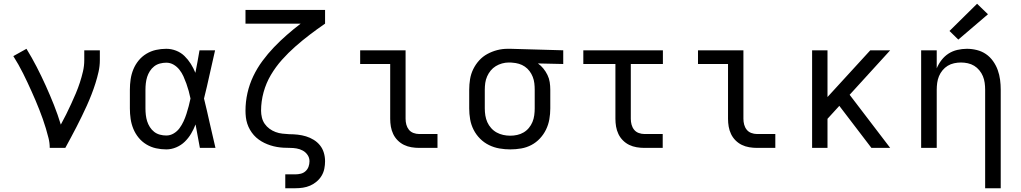

<svg xmlns="http://www.w3.org/2000/svg" viewBox="-20 -788 5440 1023"><path d="M245 0Q245 -27 238.5 -52.5Q232 -78 224.5 -103.5Q217 -129 208 -154Q199 -179 189.5 -203.5Q180 -228 169.5 -252.5Q159 -277 148 -301.5Q137 -326 126 -349.5Q115 -373 103 -397Q91 -421 78 -444Q65 -467 51 -489L121 -528Q150 -481 175.5 -431.5Q201 -382 224 -331Q247 -280 267.5 -228.5Q288 -177 304 -124Q319 -151 332.5 -178.5Q346 -206 359 -234Q372 -262 384 -290.5Q396 -319 405.5 -348Q415 -377 422 -407Q429 -437 429 -468V-520H512V-468Q512 -436 505 -405Q498 -374 488.5 -344Q479 -314 467.5 -284.5Q456 -255 443 -226Q430 -197 416 -168.5Q402 -140 387.5 -111.5Q373 -83 358 -55.5Q343 -28 328 0Z M866 8Q838 8 811 2Q784 -4 760 -18.5Q736 -33 718.5 -54.5Q701 -76 690.5 -101.5Q680 -127 676 -154.5Q672 -182 672 -210V-310Q672 -338 676 -365.5Q680 -393 690.5 -418.5Q701 -444 718.5 -465.5Q736 -487 760 -501.5Q784 -516 811 -522Q838 -528 866 -528Q893 -528 918.5 -518Q944 -508 963 -489.5Q982 -471 996.5 -448Q1011 -425 1021 -400Q1027 -430 1032.5 -460Q1038 -490 1043 -520H1126Q1111 -456 1097 -391.5Q1083 -327 1067 -263Q1083 -198 1097.5 -132Q1112 -66 1128 0H1045Q1039 -31 1033.5 -62Q1028 -93 1022 -125Q1012 -99 998 -75.5Q984 -52 964.5 -33Q945 -14 919 -3Q893 8 866 8ZM866 -66Q887 -66 905.5 -77Q924 -88 936.5 -105Q949 -122 958 -141.5Q967 -161 973.5 -181.5Q980 -202 985.5 -222.5Q991 -243 995 -263Q991 -283 985.5 -303Q980 -323 973 -342.5Q966 -362 957.5 -381Q949 -400 936 -416.5Q923 -433 905 -443.5Q887 -454 866 -454Q849 -454 832 -449.5Q815 -445 801.5 -434.5Q788 -424 778.5 -409Q769 -394 764 -378Q759 -362 757 -344.5Q755 -327 755 -310V-210Q755 -193 757 -175.5Q759 -158 764 -142Q769 -126 778.5 -111Q788 -96 801.5 -85.5Q815 -75 832 -70.5Q849 -66 866 -66Z M1500 215V141H1553Q1568 141 1582.5 137.5Q1597 134 1608 124Q1619 114 1624 100Q1629 86 1629 71Q1629 53 1619 38Q1609 23 1593.5 14.5Q1578 6 1560.5 3Q1543 0 1525.5 0Q1508 0 1490.5 -1Q1473 -2 1455.5 -5Q1438 -8 1421 -13.5Q1404 -19 1388.5 -26.5Q1373 -34 1358.5 -44.5Q1344 -55 1332.5 -68Q1321 -81 1312 -96.5Q1303 -112 1297.5 -129Q1292 -146 1290 -163.5Q1288 -181 1288 -198Q1288 -246 1298.5 -292.5Q1309 -339 1329.5 -382Q1350 -425 1378.5 -463.5Q1407 -502 1439.5 -536Q1472 -570 1508 -601.5Q1544 -633 1582 -662H1288V-735H1712V-662Q1671 -634 1631 -603.5Q1591 -573 1553.5 -540Q1516 -507 1482.5 -469.5Q1449 -432 1423.5 -389Q1398 -346 1384.5 -297Q1371 -248 1371 -198Q1371 -180 1375.5 -161.5Q1380 -143 1390.5 -128Q1401 -113 1416 -102Q1431 -91 1448.5 -84.5Q1466 -78 1484.5 -76Q1503 -74 1521 -73H1522Q1544 -73 1566.5 -70.5Q1589 -68 1610.5 -61.5Q1632 -55 1651.5 -43Q1671 -31 1685 -13.5Q1699 4 1705.5 26Q1712 48 1712 71Q1712 91 1708 111Q1704 131 1693.5 148.5Q1683 166 1667 179.5Q1651 193 1632.5 201Q1614 209 1594 212Q1574 215 1553 215Z M2213 0Q2193 0 2172 -3.5Q2151 -7 2132.5 -16Q2114 -25 2099 -40Q2084 -55 2075 -74Q2066 -93 2062.5 -113.5Q2059 -134 2059 -155V-447H1899V-520H2141V-155Q2141 -139 2145 -124Q2149 -109 2158.5 -97Q2168 -85 2183 -79.5Q2198 -74 2213 -74H2311V0Z M2699 8Q2670 8 2641 3Q2612 -2 2585.5 -15Q2559 -28 2538 -49Q2517 -70 2503.5 -96.5Q2490 -123 2485 -152Q2480 -181 2480 -210V-310Q2480 -338 2484.5 -366Q2489 -394 2501.5 -419.5Q2514 -445 2533 -466Q2552 -487 2577 -500.5Q2602 -514 2629 -521Q2656 -528 2685 -528Q2688 -528 2692 -528Q2696 -528 2700 -528L2981 -520V-447L2846 -450Q2862 -439 2875 -423Q2888 -407 2897 -388.5Q2906 -370 2909 -350Q2912 -330 2912 -310V-210Q2912 -181 2907 -152.5Q2902 -124 2889.5 -98Q2877 -72 2857 -50.5Q2837 -29 2811.5 -15.5Q2786 -2 2757 3Q2728 8 2699 8ZM2699 -65Q2717 -65 2735.5 -69Q2754 -73 2770 -82.5Q2786 -92 2798 -106.5Q2810 -121 2817 -138Q2824 -155 2826.5 -173.5Q2829 -192 2829 -210V-310Q2829 -327 2827 -344.5Q2825 -362 2818.5 -378.5Q2812 -395 2801.5 -409Q2791 -423 2776.5 -433Q2762 -443 2745 -448Q2728 -453 2711 -454L2700 -455Q2698 -455 2695.5 -455Q2693 -455 2691 -455Q2673 -455 2655 -450Q2637 -445 2621.5 -435.5Q2606 -426 2594.5 -412Q2583 -398 2575.5 -381Q2568 -364 2565.5 -346Q2563 -328 2563 -310V-210Q2563 -191 2566 -172.5Q2569 -154 2576.5 -137Q2584 -120 2597 -105.5Q2610 -91 2626.5 -82Q2643 -73 2661.5 -69Q2680 -65 2699 -65Z M3413 0Q3393 0 3372 -3.5Q3351 -7 3332.5 -16Q3314 -25 3299 -40Q3284 -55 3275 -74Q3266 -93 3262.5 -113.5Q3259 -134 3259 -155V-447H3088V-520H3512V-447H3341V-155Q3341 -139 3345 -124Q3349 -109 3358.5 -97Q3368 -85 3383 -79.5Q3398 -74 3413 -74H3511V0Z M4013 0Q3993 0 3972 -3.5Q3951 -7 3932.5 -16Q3914 -25 3899 -40Q3884 -55 3875 -74Q3866 -93 3862.5 -113.5Q3859 -134 3859 -155V-447H3699V-520H3941V-155Q3941 -139 3945 -124Q3949 -109 3958.5 -97Q3968 -85 3983 -79.5Q3998 -74 4013 -74H4111V0Z M4307 0V-520H4389V-271L4617 -520H4723L4507 -283L4723 0H4623L4452 -224L4389 -155V0Z M5229 215V-310Q5229 -328 5226.5 -346.5Q5224 -365 5217 -382Q5210 -399 5198 -413.5Q5186 -428 5170.5 -437.5Q5155 -447 5136.5 -451Q5118 -455 5100 -455Q5082 -455 5063.5 -451Q5045 -447 5029.5 -437.5Q5014 -428 5002 -413.5Q4990 -399 4983 -382Q4976 -365 4973.5 -346.5Q4971 -328 4971 -310V0H4888V-520H4971V-424Q4981 -448 4997 -468.5Q5013 -489 5034 -502.5Q5055 -516 5080.5 -522Q5106 -528 5132 -528Q5158 -528 5184.5 -521.5Q5211 -515 5233 -500Q5255 -485 5271 -462.5Q5287 -440 5296 -415Q5305 -390 5308.5 -363.5Q5312 -337 5312 -310V215ZM5086 -577 5039 -623 5186 -768 5244 -712Z"/></svg>

Font: Iosevka SS04 Extended
Style: Regular
Weight: 400
Width: 7
Monospace: yes
Designer: Belleve Invis
Foundry: Belleve Invis
Version: Version 19.0.0; ttfautohint (v1.8.4)